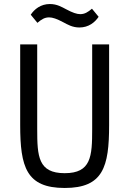

<svg xmlns="http://www.w3.org/2000/svg" viewBox="-20 -918 640 950"><path d="M79.9 -698.2V-299C79.9 -92 110.1 12.1 300.1 12.1C490.1 12.1 519.9 -92 519.9 -299V-698.2H436.1V-279.1C436.1 -144.2 431.1 -61.1 300.1 -61.1C169 -61.1 164.1 -144.2 164.1 -279.1V-698.2ZM132.1 -845.2 165.1 -805C185 -822.1 201 -832 223 -832C240.1 -832 261 -824.9 293 -807.9C313.9 -796.9 338.1 -782 372.9 -782C419 -782 449.9 -807.9 468 -834.9L435 -875C415.1 -858 399.1 -848 377.1 -848C360.1 -848 339.1 -855.1 307.2 -872.2C285.9 -883.2 262.1 -898.1 226.9 -898.1C181.1 -898.1 149.9 -872.2 132.1 -845.2Z"/></svg>

Font: Margiela Mono
Style: Regular
Weight: 400
Designer: Mike Abbink, Paul van der Laan, Pieter van Rosmalen
Foundry: Bold Monday
Version: Version 2.003 2021